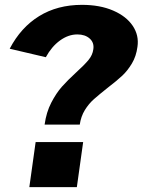

<svg xmlns="http://www.w3.org/2000/svg" viewBox="-20 -772 588 792"><path d="M318 -752Q392 -752 446.5 -728.5Q501 -705 527.5 -665.5Q554 -626 547 -579Q542 -540 524 -510Q506 -480 484 -459.5Q462 -439 423 -409Q389 -382 367.5 -363Q346 -344 330 -318Q314 -292 309 -258H164Q171 -309 191.5 -348.5Q212 -388 235.5 -414.5Q259 -441 295 -474Q328 -504 345 -524.5Q362 -545 365 -569Q369 -596 350 -613Q331 -630 299 -630Q262 -630 227.5 -605Q193 -580 169 -536L20 -571Q66 -659 141.5 -705.5Q217 -752 318 -752ZM297 0H101L127 -186H323Z"/></svg>

Font: Morrison ExtraBold
Style: Regular
Weight: 800
Designer: Pablo Impallari, Rodrigo Fuenzalida (Modified by Dan O. Williams)
Version: Version 0.03;June 6, 2019;FontCreator 11.5.0.2425 64-bit; tt